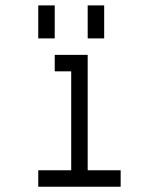

<svg xmlns="http://www.w3.org/2000/svg" viewBox="-20 -708 540 728"><path d="M437.5 0V-62.5H312.5V-500H187.5V-437.5H250Q250 -437.5 250 -62.5H125V0ZM125 -687.5Q125 -687.5 125 -562.5H187.5Q187.5 -562.5 187.5 -687.5ZM312.5 -687.5Q312.5 -687.5 312.5 -562.5H375Q375 -562.5 375 -687.5Z"/></svg>

Font: CalcUnifontExMono
Style: Regular
Weight: 500
Version: Version 15.0.06